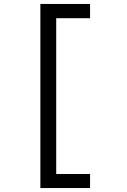

<svg xmlns="http://www.w3.org/2000/svg" viewBox="-20 -835 640 970"><path d="M184 115V-815H435V-743H264V44H435V115Z"/></svg>

Font: Fira Mono
Style: Regular
Weight: 400
Designer: Carrois Corporate & Edenspiekermann AG
Foundry: Carrois Corporate GbR & Edenspiekermann AG
Version: Version 3.206;PS 003.206;hotconv 1.0.70;makeotf.lib2.5.58329